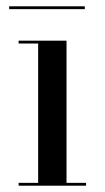

<svg xmlns="http://www.w3.org/2000/svg" viewBox="-20 -589 332 609"><path d="M9 -569V-560H249V-569ZM39 -9V0H253V-9H191V-460H39V-451H101V-9Z"/></svg>

Font: Bodoni* 24
Style: Regular
Weight: 400
Version: Version 2.3